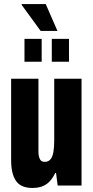

<svg xmlns="http://www.w3.org/2000/svg" viewBox="-20 -917 462 949"><path d="M140 12Q83 12 59 -23Q35 -58 35 -125V-528H170V-166Q170 -155 172 -146Q174 -137 177.5 -130Q181 -123 187 -120Q193 -117 201 -117Q219 -117 229.5 -129.5Q240 -142 244 -166Q248 -190 248 -223V-528H383V0H265L257 -62H253Q241 -37 225.5 -20.5Q210 -4 189 4Q168 12 140 12ZM101 -612V-725H186V-612ZM236 -612V-725H321V-612ZM264 -764H181L87 -893V-897H206Z"/></svg>

Font: Archivo ExtraCondensed ExtraBold
Style: Regular
Weight: 800
Width: 2
Designer: Hector Gatti
Foundry: Omnibus-Type
Version: Version 2.001